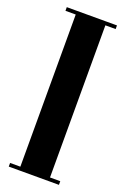

<svg xmlns="http://www.w3.org/2000/svg" viewBox="-138 -745 518 791"><g transform="rotate(20 121.0 -349.5)"><path d="M56 -699H186V0H56ZM11 -683V-699H56V-683ZM186 -683V-699H231V-683ZM186 0V-16H231V0ZM11 0V-16H56V0Z"/></g></svg>

Font: Emberly Black
Style: Regular
Weight: 900
Designer: Rajesh Rajput
Foundry: Rajesh Rajput
Version: Version 1.000